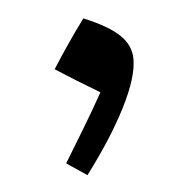

<svg xmlns="http://www.w3.org/2000/svg" viewBox="-34 -793 371 372"><g transform="rotate(-5 151.0 -607.5)"><path d="M140.6 -758.8Q186.5 -740.2 208.5 -719.7Q230.5 -699.2 230.5 -671.9Q230.5 -636.7 201.7 -579.8Q172.9 -522.9 122.1 -455.6L83 -481.9Q103 -514.6 122.8 -547.4Q142.6 -580.1 161.1 -613.3Q135.3 -628.9 116.9 -640.1Q98.6 -651.4 76.7 -665.5Q91.8 -689.5 107.7 -712.6Q123.5 -735.8 140.6 -758.8Z"/></g></svg>

Font: Pinar-DS2-FD Medium
Style: Regular
Weight: 500
Designer: Amin Abedi
Version: Version 3.000